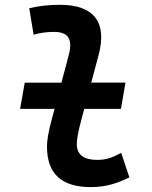

<svg xmlns="http://www.w3.org/2000/svg" viewBox="-20 -762 626 792"><path d="M63 -313H205.1L194.3 -272.9C178.2 -213.4 173.8 -179.7 173.8 -157.7C173.8 -44.9 233.9 9.8 355 9.8C419.9 9.8 467.8 -7.8 513.7 -30.3L480 -131.3C440.9 -110.4 417 -102.5 379.9 -102.5C324.7 -102.5 296.4 -124.5 296.9 -168.5C296.9 -185.1 301.3 -215.8 316.9 -272.9L327.6 -313H479L497.6 -421.4H356.4L386.2 -532.7C423.8 -671.9 366.7 -742.2 226.6 -742.2C184.6 -742.2 142.1 -738.3 100.6 -728L118.7 -618.7C146 -627 174.8 -630.4 202.1 -630.4C263.2 -630.4 280.3 -600.1 263.7 -535.2L233.4 -420.9H82Z"/></svg>

Font: Cascadia Mono PL SemiBold
Style: Italic
Weight: 600
Italic angle: -10°
Monospace: yes
Designer: Aaron Bell
Foundry: Saja Typeworks
Version: Version 2404.023